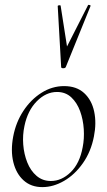

<svg xmlns="http://www.w3.org/2000/svg" viewBox="-20 -751 436 785"><path d="M153 14Q107 14 76.5 -13.5Q46 -41 34.5 -88Q23 -135 34 -193Q45 -251 75.5 -297.5Q106 -344 149.5 -371.5Q193 -399 242 -399Q293 -399 324 -370.5Q355 -342 365 -295Q375 -248 364 -193Q352 -131 319 -84Q286 -37 242 -11.5Q198 14 153 14ZM188 -11Q232 -11 269 -47Q306 -83 318 -149Q325 -184 322.5 -223Q320 -262 307.5 -296.5Q295 -331 271.5 -353Q248 -375 213 -375Q168 -375 130.5 -337Q93 -299 80 -236Q72 -199 75 -160Q78 -121 91.5 -87Q105 -53 129.5 -32Q154 -11 188 -11ZM230 -477 216 -726Q216 -729 222 -729.5Q228 -730 228 -727L254 -561L340 -730Q341 -732 346.5 -730.5Q352 -729 350 -726L249 -477Q247 -472 238.5 -472Q230 -472 230 -477Z"/></svg>

Font: Cormorant Light Light
Style: Italic
Weight: 300
Italic angle: -10°
Version: Version 4.000